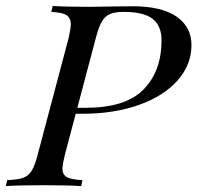

<svg xmlns="http://www.w3.org/2000/svg" viewBox="-52 -628 666 648"><path d="M594.2 -476.1Q594.2 -410.2 547.9 -357.2Q501.5 -304.2 417.7 -274.2Q334 -244.1 227.1 -244.1H203.6L167 -106Q158.7 -71.8 158.7 -58.1Q158.7 -39.1 173.1 -30.5Q187.5 -22 226.1 -20L222.2 0Q175.3 -2.9 98.1 -2.9Q10.3 -2.9 -32.2 0L-27.8 -20Q8.3 -21.5 26.1 -27.8Q43.9 -34.2 54.7 -51.3Q65.4 -68.4 75.2 -106L180.2 -502Q187 -533.7 187 -545.9Q187 -566.9 172.9 -576.4Q158.7 -585.9 121.1 -587.9L126 -607.9Q166 -605 249 -605Q272 -605 320.8 -606Q369.6 -606.9 395 -606.9Q493.2 -606.9 543.7 -572Q594.2 -537.1 594.2 -476.1ZM493.2 -492.2Q493.2 -541 462.9 -564.5Q432.6 -587.9 366.2 -587.9Q335.9 -587.9 319.1 -580.6Q302.2 -573.2 291.7 -555.2Q281.2 -537.1 272 -502L209 -264.2H236.8Q372.1 -264.2 432.6 -326.2Q493.2 -388.2 493.2 -492.2Z"/></svg>

Font: TypoPRO Playfair Display SC
Style: Italic
Weight: 400
Italic angle: -14°
Designer: Claus Eggers Sørensen
Foundry: Claus Eggers Sørensen
Version: Version 1.004;PS 001.004;hotconv 1.0.70;makeotf.lib2.5.58329